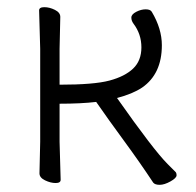

<svg xmlns="http://www.w3.org/2000/svg" viewBox="-20 -502 547 535"><path d="M90 -19 92 -107V-366L89 -473Q89 -482 103.5 -482Q118 -482 133 -474.5Q148 -467 148 -455L146 -366V-266Q242 -266 285 -277.5Q328 -289 351 -311Q374 -333 374 -370Q374 -407 352 -436Q346 -444 346 -453Q346 -462 359.5 -469Q373 -476 386 -476Q399 -476 403 -469Q431 -422 431 -376Q431 -296 376 -258Q349 -240 306 -229Q408 -84 447 -45L468 -24Q472 -21 472 -13.5Q472 -6 455 3.5Q438 13 425 13Q412 13 407 7Q370 -49 326 -109Q282 -169 248 -218Q206 -213 146 -213V-107L149 -1Q149 8 135 8Q121 8 105.5 0.5Q90 -7 90 -19Z"/></svg>

Font: ToneOZ-Pinyin-WenKai-Light
Style: Light
Weight: 300
Designer: Fontworks Inc.
Foundry: ToneOZ
Version: Version 0.240331